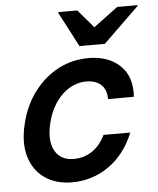

<svg xmlns="http://www.w3.org/2000/svg" viewBox="-52 -761 670 816"><g transform="rotate(-5 283.0 -353.0)"><path d="M223.3 10Q153.3 10 105.8 -23.8Q58.3 -57.5 41.2 -117.9Q24.2 -178.3 44.2 -257.5Q63.3 -335 106.7 -391.7Q150 -448.3 209.2 -479.2Q268.3 -510 336.7 -510Q421.7 -510 471.7 -462.9Q521.7 -415.8 515.8 -329.2H405.8Q405 -370.8 382.1 -391.2Q359.2 -411.7 320 -411.7Q262.5 -411.7 216.7 -367.9Q170.8 -324.2 152.5 -250Q134.2 -176.7 157.9 -132.5Q181.7 -88.3 239.2 -88.3Q280.8 -88.3 315.8 -110.8Q350.8 -133.3 373.3 -179.2H487.5Q450 -87.5 379.6 -38.8Q309.2 10 223.3 10ZM304.2 -564.2 226.7 -712.5 227.5 -715.8H308.3L374.2 -638.3L478.3 -715.8H565.8L565 -712.5L412.5 -564.2Z"/></g></svg>

Font: Funnel Sans Medium
Style: Italic
Weight: 500
Italic angle: -14.036°
Version: Version 1.000; Beta; Release 5; Build 24; ttfautohint (v1.8.